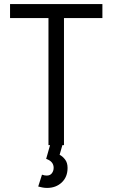

<svg xmlns="http://www.w3.org/2000/svg" viewBox="-20 -712 552 942"><path d="M29.3 -691.9H482.4V-623.5H293.9V0H217.8V-623.5H29.3ZM209 149.4Q226.1 149.4 234.6 137.9Q243.2 126.5 243.2 111.3Q243.2 80.1 206.5 67.4L225.6 0H286.1L272.5 47.4Q287.1 54.7 299.3 70.6Q311.5 86.4 311.5 111.8Q311.5 156.2 283 183.1Q254.4 210 210.9 210Q198.7 210 188 207.8Q177.2 205.6 167.5 203.1L186 145Q192.9 147.5 198.5 148.4Q204.1 149.4 209 149.4Z"/></svg>

Font: Gidole
Style: Regular
Weight: 400
Version: Version 2.100; ttfautohint (v1.8.4.7-5d5b)